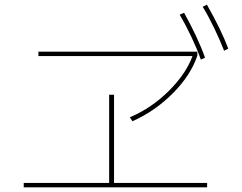

<svg xmlns="http://www.w3.org/2000/svg" viewBox="-20 -893 1040 825"><path d="M943 -675Q925 -721 900.5 -772Q876 -823 851 -864L869 -873Q929 -768 961 -684ZM843 -637Q828 -680 803.5 -732Q779 -784 752 -830L771 -838Q797 -792 821.5 -740Q846 -688 861 -645ZM538 -389Q632 -429 706 -503Q780 -577 807 -652H145V-671H828V-654Q800 -570 723 -492.5Q646 -415 549 -372ZM870 -88H82V-107H449V-486H470V-107H870Z"/></svg>

Font: IBM Plex Sans JP Thin
Style: Regular
Weight: 100
Designer: Mike Abbink; Paul van der Laan; Pieter van Rosmalen; Wujin Sim; Yejin Wi; Jinhee Kim; Boomi Park; Yona Kim; Kichan Ma
Foundry: Sandoll Inc.
Version: Version 1.001